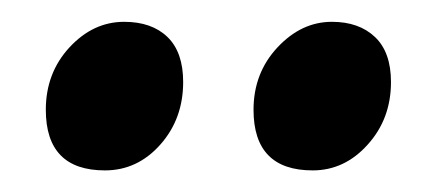

<svg xmlns="http://www.w3.org/2000/svg" viewBox="-20 -645 399 176"><path d="M147.9 -569.8Q147.9 -536.1 127 -512.5Q106 -488.8 76.2 -488.8Q22 -488.8 22 -544.4Q22 -578.1 43.7 -601.6Q65.4 -625 93.8 -625Q119.1 -625 133.5 -611.1Q147.9 -597.2 147.9 -569.8ZM338.4 -569.8Q338.4 -536.1 317.1 -512.5Q295.9 -488.8 266.6 -488.8Q212.4 -488.8 212.4 -544.4Q212.4 -578.1 234.4 -601.6Q256.3 -625 284.2 -625Q309.1 -625 323.7 -611.1Q338.4 -597.2 338.4 -569.8Z"/></svg>

Font: Dai Banna SIL SemiBold
Style: Regular
Weight: 600
Designer: Victor Gaultney
Foundry: SIL International
Version: Version 4.000